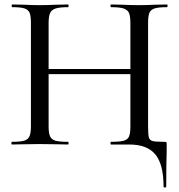

<svg xmlns="http://www.w3.org/2000/svg" viewBox="-20 -645 800 857"><path d="M155 -337H597V-314H155ZM35 -613Q32 -613 32 -619Q32 -625 35 -625L86 -624Q128 -622 156 -622Q187 -622 233 -624L284 -625Q286 -625 286 -619Q286 -613 284 -613Q246 -613 228 -607Q210 -601 203.5 -586.5Q197 -572 197 -542V-81Q197 -51 203.5 -36.5Q210 -22 227.5 -17Q245 -12 284 -12Q286 -12 286 -6Q286 0 284 0Q251 0 233 -1L156 -2L85 -1Q66 0 33 0Q31 0 31 -6Q31 -12 33 -12Q70 -12 87.5 -17Q105 -22 111.5 -36.5Q118 -51 118 -81V-544Q118 -574 112 -588Q106 -602 89 -607.5Q72 -613 35 -613ZM476 -12Q515 -12 532.5 -17Q550 -22 556 -36Q562 -50 562 -81V-542Q562 -572 556 -586.5Q550 -601 532 -607Q514 -613 476 -613Q473 -613 473 -619Q473 -625 476 -625L523 -624Q569 -622 602 -622Q630 -622 674 -624L725 -625Q728 -625 728 -619Q728 -613 725 -613Q688 -613 670.5 -607.5Q653 -602 647 -588Q641 -574 641 -544V-81Q641 -44 644.5 -31.5Q648 -19 661 -15.5Q674 -12 713 -12Q721 -12 722.5 -10.5Q724 -9 724 0V32Q722 84 722 187Q722 192 716 192Q710 192 710 187Q710 89 673.5 44.5Q637 0 557 0H476Q473 0 473 -6Q473 -12 476 -12Z"/></svg>

Font: Cormorant SC Medium
Style: Regular
Weight: 500
Designer: Christian Thalmann (Catharsis Fonts)
Foundry: Catharsis Fonts
Version: Version 4.000